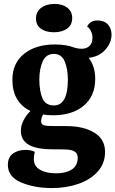

<svg xmlns="http://www.w3.org/2000/svg" viewBox="-20 -756 587 976"><path d="M514 16Q514 75 476.5 116.5Q439 158 377.5 179Q316 200 245 200Q155 200 87.5 171.5Q20 143 20 82Q20 43 46 24.5Q72 6 109 6Q140 6 157 16Q152 32 152 52Q152 89 183.5 107Q215 125 265 125Q315 125 345 105.5Q375 86 375 46Q375 25 361 15.5Q347 6 324 4.5Q301 3 248 3Q165 3 125.5 -20.5Q86 -44 86 -91Q86 -117 99.5 -144Q113 -171 135 -192Q90 -213 66.5 -253Q43 -293 43 -350Q43 -435 102.5 -482.5Q162 -530 259 -530Q317 -530 358 -514Q378 -508 394 -508Q420 -508 435 -522.5Q450 -537 450 -565Q450 -581 443 -596.5Q436 -612 423 -621Q429 -635 442.5 -643.5Q456 -652 475 -652Q510 -652 528.5 -631.5Q547 -611 547 -580Q547 -539 515.5 -503.5Q484 -468 431 -462Q464 -418 464 -356Q464 -268 406 -219Q348 -170 249 -170Q219 -170 199 -174Q189 -156 189 -140Q189 -123 204 -119Q219 -115 259 -115H318Q404 -115 459 -82Q514 -49 514 16ZM180 -352Q180 -294 195.5 -257Q211 -220 254 -220Q325 -220 325 -352Q325 -405 309 -443.5Q293 -482 254 -482Q214 -482 197 -444Q180 -406 180 -352ZM347 -664Q347 -629 321 -610.5Q295 -592 254 -592Q213 -592 188 -610Q163 -628 163 -662Q163 -697 189.5 -716.5Q216 -736 257 -736Q297 -736 322 -717Q347 -698 347 -664Z"/></svg>

Font: Sansita
Style: Bold
Weight: 700
Designer: Pablo Cosgaya
Foundry: Omnibus-Type
Version: Version 1.006